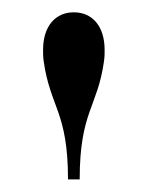

<svg xmlns="http://www.w3.org/2000/svg" viewBox="-20 -780 240 312"><path d="M149 -680.5C150 -687.5 150 -693 150 -699C150 -738 129.5 -760 100 -760C70.5 -760 50 -738 50 -699C50 -693 50 -687.5 51 -680.5C61.5 -605.5 90.5 -598.5 90.5 -488.5H109.5C109.5 -598.5 138.5 -605.5 149 -680.5Z"/></svg>

Font: Bodoni* 11
Style: Regular
Weight: 400
Version: Version 2.3